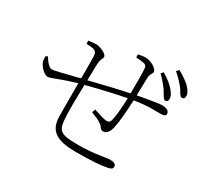

<svg xmlns="http://www.w3.org/2000/svg" viewBox="-154 -976 1260 1191"><g transform="rotate(30 476.0 -381.0)"><path d="M509 0C616 0 690 -5 731 -14C744 -17 752 -20 757 -23C762 -27 764 -33 764 -41C764 -57 749 -65 719 -65C711 -65 695 -63 671 -59C612 -50 558 -45 509 -45C460 -45 427 -47 408 -52C385 -57 370 -68 362 -85C355 -100 350 -127 349 -166C347 -207 347 -281 350 -387C446 -412 537 -433 624 -450C621 -369 616 -314 607 -283C603 -269 594 -262 581 -262C567 -262 535 -271 484 -288L476 -264C479 -263 484 -261 491 -258C534 -242 559 -226 568 -211C575 -200 583 -195 592 -195C619 -195 636 -217 644 -262C652 -300 658 -365 662 -457C691 -461 712 -464 724 -465C753 -468 788 -469 827 -468C838 -468 847 -468 852 -468C873 -468 884 -474 884 -486C884 -508 865 -519 827 -519C812 -519 763 -511 678 -496C671 -495 666 -494 663 -493C664 -546 665 -588 666 -620C667 -633 670 -645 677 -656C681 -662 683 -667 683 -671C683 -694 633 -724 594 -724C583 -724 565 -722 542 -717L543 -695C568 -694 586 -692 599 -689C614 -686 621 -677 622 -664C625 -630 625 -570 624 -485C569 -474 485 -454 371 -426C362 -423 355 -422 351 -421C351 -430 351 -444 352 -462C353 -503 353 -529 354 -541C355 -556 358 -570 364 -581C367 -587 369 -592 369 -597C369 -608 359 -618 338 -628C319 -637 303 -642 288 -642C276 -642 261 -641 243 -638C238 -637 235 -637 233 -637L234 -614C235 -614 236 -614 238 -614C263 -613 279 -611 288 -608C296 -605 301 -601 304 -597C308 -592 310 -583 311 -570C312 -555 312 -502 312 -412C309 -411 304 -410 297 -408C196 -382 139 -369 126 -369C116 -369 105 -376 93 -389C83 -400 74 -412 66 -427L52 -421C52 -420 52 -417 52 -414C52 -398 53 -387 55 -382C68 -349 103 -316 127 -316C135 -316 151 -321 176 -331C222 -349 267 -364 312 -377C312 -361 312 -337 312 -305C312 -215 312 -157 313 -130C315 -82 333 -48 366 -28C396 -9 444 0 509 0ZM851 -572C853 -589 843 -610 822 -634C803 -656 775 -678 737 -701L723 -685C746 -663 769 -637 790 -607C794 -601 799 -593 805 -582C816 -563 824 -554 830 -553C843 -552 850 -558 851 -572ZM932 -640C934 -657 923 -678 900 -702C882 -720 853 -740 814 -762L799 -745C824 -724 848 -699 870 -672C875 -666 880 -657 887 -645C896 -629 904 -621 910 -620C924 -619 931 -625 932 -640Z"/></g></svg>

Font: AllPunType ExtraLight
Style: Regular
Weight: 280
Version: 1.0